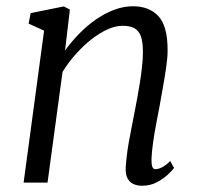

<svg xmlns="http://www.w3.org/2000/svg" viewBox="-20 -584 635 614"><path d="M188 -422.5Q208.5 -451 233.8 -476.8Q259 -502.5 287.2 -522Q315.5 -541.5 345.5 -552.8Q375.5 -564 405.5 -564Q456.5 -564 486.2 -532.8Q516 -501.5 516 -423Q516 -400 511.5 -369Q507 -338 501.2 -305.8Q495.5 -273.5 490.5 -245.5Q485.5 -219.5 479.8 -189.5Q474 -159.5 469.8 -130Q465.5 -100.5 464.5 -77Q464 -60.5 466.8 -51.8Q469.5 -43 476.5 -43Q486.5 -43 498.2 -49Q510 -55 524.5 -69L536.5 -47Q532.5 -40.5 518 -26.8Q503.5 -13 482.2 -1.5Q461 10 434.5 10Q418 10 405.8 4Q393.5 -2 387.2 -14.8Q381 -27.5 382 -48.5Q383 -64.5 385.5 -86Q388 -107.5 392.2 -131Q396.5 -154.5 401.2 -178.2Q406 -202 410 -223.5Q414 -245.5 418.8 -270Q423.5 -294.5 427.5 -320.2Q431.5 -346 434.2 -370.8Q437 -395.5 437 -417.5Q437 -450 430.5 -468Q424 -486 409.8 -493.8Q395.5 -501.5 371.5 -501.5Q349 -501.5 323.2 -489.8Q297.5 -478 271.5 -457.5Q245.5 -437 221.8 -410.2Q198 -383.5 180 -354L132 0H55.5L121 -486L71.5 -508.5L78 -542L184 -563.5L203.5 -553.5Z"/></svg>

Font: Merriweather 28pt Light
Style: Italic
Weight: 300
Italic angle: -7.8°
Version: Version 2.101